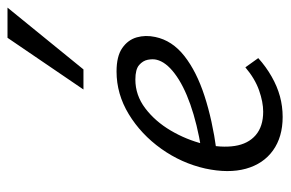

<svg xmlns="http://www.w3.org/2000/svg" viewBox="-148 -598 755 499"><g transform="rotate(-90 229.5 -348.5)"><path d="M175.1 8.6Q123 8.6 88 -16.5Q53.1 -41.6 40.5 -86.9Q28 -132.2 41 -192.5Q55 -254.5 92.4 -307Q129.9 -359.5 182.2 -391.3Q234.5 -423.1 293.2 -423.1Q332.9 -423.1 354.1 -408.3Q375.3 -393.6 381.9 -370.7Q388.4 -347.8 382.9 -322.4Q373.8 -278.5 333.3 -246.7Q292.8 -215 229.7 -194.5Q166.6 -174 88.5 -163.4L90.6 -202.7Q157.3 -213.6 207.5 -231.3Q257.6 -249 287.8 -272Q318.1 -294.9 323.8 -319.3Q326.1 -329 323.7 -341.8Q321.3 -354.6 310 -364.4Q298.7 -374.2 272.2 -374.2Q231.6 -374.2 197.7 -348.6Q163.7 -322.9 139.8 -282.4Q115.9 -241.9 104.7 -196.8Q94.3 -150.6 99.7 -115.8Q105.1 -81 127.7 -61.5Q150.4 -42 188.7 -42Q213.8 -42 244.2 -52.7Q274.6 -63.4 304 -88.3L328 -54.8Q305.4 -34.5 279.9 -20Q254.5 -5.5 228.5 1.6Q202.5 8.6 175.1 8.6ZM246.4 -509.1 380.8 -706.5H459.2L298.6 -509.1Z"/></g></svg>

Font: Ysabeau
Style: Bold Italic
Weight: 700
Italic angle: -12°
Designer: Christian Thalmann (Catharsis Fonts)
Version: Version 2.002